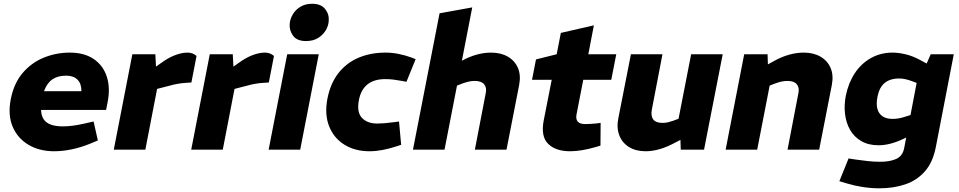

<svg xmlns="http://www.w3.org/2000/svg" viewBox="-20 -810 5190 1039"><path d="M272.4 8.5Q193.5 8.5 134.6 -26.3Q75.6 -61 48.6 -124.2Q21.7 -187.5 38.2 -273Q55.2 -359.4 102.6 -415.1Q150 -470.8 216.9 -498.1Q283.8 -525.3 357.3 -525.3Q436.2 -525.3 487.2 -490.6Q538.1 -455.8 557.8 -395.6Q577.6 -335.4 562.6 -258L554.1 -215.1H202Q203.5 -182.9 217.2 -163.3Q231 -143.7 257.3 -134.9Q283.6 -126.1 321.2 -126.1Q346.7 -126.1 376.2 -130.1Q405.7 -134.1 438.2 -141.6L486.5 -152.6L509.5 -49.9L472.5 -34.4Q419.6 -12.5 369.2 -2Q318.8 8.5 272.4 8.5ZM218 -316.4H420.6Q421.1 -357 399.5 -378.8Q377.9 -400.6 337.8 -400.6Q293.2 -400.6 263.9 -380.8Q234.5 -361 218 -316.4Z M595.7 0 696.2 -516.4H820.7L825.6 -422L788.7 -425L869.6 -481.4Q902.1 -502.8 934.6 -514.1Q967.2 -525.3 994.7 -525.3Q1021.7 -525.8 1043.6 -507.4L1015.7 -363.6Q996.2 -362.6 977.5 -361.1Q958.7 -359.5 939.2 -356Q919.6 -352.5 896.6 -346L830.1 -328.9L766.5 0Z M1014.7 0 1115.2 -516.4H1239.7L1244.6 -422L1207.7 -425L1288.6 -481.4Q1321.1 -502.8 1353.6 -514.1Q1386.2 -525.3 1413.7 -525.3Q1440.7 -525.8 1462.6 -507.4L1434.7 -363.6Q1415.2 -362.6 1396.5 -361.1Q1377.7 -359.5 1358.2 -356Q1338.6 -352.5 1315.6 -346L1249.1 -328.9L1185.5 0Z M1433.7 0 1534.2 -516.4H1705L1604.5 0ZM1635.9 -587.8Q1587 -587.8 1565.8 -616.8Q1544.7 -645.7 1547.7 -681.2Q1549.8 -707.5 1564.5 -732.4Q1579.2 -757.3 1605.8 -773.4Q1632.5 -789.6 1668.8 -789.6Q1717.2 -789.6 1739.6 -761.1Q1762 -732.7 1758.9 -696.8Q1757.4 -670.4 1742.5 -645.5Q1727.5 -620.6 1700.9 -604.2Q1674.2 -587.8 1635.9 -587.8Z M1979.5 8.5Q1900.6 8.5 1843.4 -27.3Q1786.1 -63 1760.9 -127.2Q1735.7 -191.5 1751.7 -275.4Q1768.1 -359.4 1811.8 -414.9Q1855.5 -470.3 1920.7 -497.8Q1985.9 -525.3 2065.2 -525.3Q2101.3 -525.3 2136.5 -518.3Q2171.7 -511.3 2206.3 -498.8L2229.2 -489.9L2179.5 -367.4L2149.9 -372.9Q2128.9 -376.9 2107.9 -379.4Q2086.9 -381.9 2065.4 -381.9Q2003.7 -381.9 1968.4 -353.2Q1933 -324.6 1922.4 -269.4Q1909.4 -203.2 1938.5 -172.3Q1967.6 -141.4 2021.7 -141.4Q2055.9 -141.4 2112.8 -148.9L2139.3 -152.5L2150.8 -26.4L2125.4 -18Q2084.9 -5 2049.2 1.8Q2013.5 8.5 1979.5 8.5Z M2214.7 0 2358.7 -738 2535.5 -770 2468.5 -425 2409.3 -443 2479.9 -481.5Q2517.2 -502.4 2557.9 -513.9Q2598.6 -525.3 2637.1 -525.3Q2690.1 -525.3 2727.8 -503.6Q2765.5 -481.9 2782.5 -442.7Q2799.5 -403.5 2789.5 -350.6L2720.9 0H2549.7L2608.7 -306.8Q2614.7 -335.9 2599.9 -353.9Q2585.1 -372 2549.1 -372Q2532.5 -372 2516.4 -368.5Q2500.3 -364.9 2481.7 -357.9L2453 -346.8L2385.5 0Z M3065.3 8.5Q2986.9 8.5 2946.2 -31.7Q2905.5 -71.8 2922.4 -158.7L2965.6 -378.3H2859L2880.5 -488.5L2992.5 -516.4L3015 -631.9L3193.7 -672.9L3163.7 -516.4H3314.9L3287.9 -378.3H3136.3L3099.7 -190.1Q3095.2 -166.5 3105.9 -152.5Q3116.7 -138.5 3149.6 -138.5Q3166.7 -138.5 3180.3 -139.8Q3193.8 -141 3207.4 -142L3230.3 -145L3229.4 -22L3203.9 -14.4Q3166.5 -3.5 3131.6 2.5Q3096.7 8.5 3065.3 8.5Z M3474 8.5Q3420.5 8.5 3383.5 -14.5Q3346.6 -37.5 3331.1 -78.2Q3315.7 -118.9 3326.2 -170.8L3394.2 -516.4H3564.9L3507.4 -216.7Q3500.9 -182.5 3514.9 -163.7Q3529 -144.9 3565.6 -144.9Q3580.1 -144.9 3594.2 -148.1Q3608.3 -151.4 3622.9 -156.5L3652 -167.5L3720.1 -516.4H3890.9L3789.9 0H3663.9L3661 -91.4L3692.3 -68.8L3631.3 -36.9Q3588.3 -13.9 3548.9 -2.7Q3509.5 8.5 3474 8.5Z M3906.7 0 4007.2 -516.4H4133.7L4136.6 -425L4101.3 -443L4171.9 -481.5Q4209.2 -502.4 4249.9 -513.9Q4290.6 -525.3 4329.1 -525.3Q4382.1 -525.3 4419.8 -503.6Q4457.5 -481.9 4474.5 -442.7Q4491.5 -403.5 4481.5 -350.6L4412.9 0H4241.7L4300.7 -306.8Q4306.7 -335.9 4291.9 -353.9Q4277.1 -372 4241.1 -372Q4224.5 -372 4208.4 -368.5Q4192.3 -364.9 4173.7 -357.9L4145 -346.8L4077.5 0Z M4738 209Q4694 209 4648.7 202Q4603.5 195 4562.1 182.5L4522.2 170.5L4572 47.4L4606.9 52.9Q4638.4 57.4 4673.4 61.4Q4708.4 65.4 4744.5 65.4Q4795.1 65.4 4829.6 50.1Q4864.1 34.8 4872.7 -7.3L4946.7 -394.6L4976.1 -423.5L5016.5 -516.4H5141.4L5044.4 -15.3Q5028.9 66.6 4986 116.1Q4943.1 165.5 4879.7 187.3Q4816.3 209 4738 209ZM4734.6 -23.9Q4679.7 -23.9 4641.2 -46.2Q4602.7 -68.4 4580.7 -106.4Q4558.7 -144.3 4552.9 -192.8Q4547.1 -241.4 4557.2 -293Q4571.7 -362.9 4606.4 -414.9Q4641.1 -466.9 4693.4 -496.1Q4745.6 -525.3 4810.1 -525.3Q4842.1 -525.3 4880 -516.3Q4918 -507.3 4955.5 -487.3L5006.9 -459.7L4957 -355L4914 -371.2Q4896.5 -377.7 4879.5 -381.5Q4862.4 -385.3 4845.4 -385.3Q4814.8 -385.3 4790.9 -375.4Q4767.1 -365.6 4751.3 -344.1Q4735.5 -322.5 4728.4 -285.9Q4720.9 -248.8 4727.7 -222Q4734.5 -195.1 4755.6 -180.8Q4776.6 -166.5 4810.8 -166.5Q4826.3 -166.5 4843.6 -169.5Q4860.9 -172.5 4878.5 -178.5L4907.6 -187.6L4934.5 -89.8L4873.8 -60.8Q4838.4 -43.3 4802.7 -33.6Q4767 -23.9 4734.6 -23.9Z"/></svg>

Font: REM Medium
Style: Italic
Weight: 500
Italic angle: -11°
Designer: Octavio Pardo
Foundry: Ashler Design
Version: Version 1.005;gftools[0.9.28]